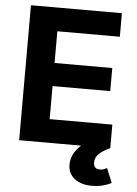

<svg xmlns="http://www.w3.org/2000/svg" viewBox="-61 -775 735 1031"><g transform="rotate(5 306.0 -259.0)"><path d="M63.5 0V-727.5H553.7V-600.6H216.8V-429.7H527.8V-305.2H216.8V-127H554.7V0ZM474.1 210Q416.5 210 380.4 182.6Q344.2 155.3 344.2 106.4Q344.2 71.8 362.5 41.3Q380.9 10.7 411.6 -11.2L554.2 0Q515.1 17.6 494.9 37.6Q474.6 57.6 474.6 83.5Q474.6 119.1 509.8 119.1Q520.5 119.1 529.8 115.7Q539.1 112.3 546.9 107.9L578.6 185.1Q560.1 195.8 532.2 202.9Q504.4 210 474.1 210Z"/></g></svg>

Font: Konkhmer Sleokchher
Style: Regular
Weight: 400
Designer: Suon May Sophanith
Version: Version 1.000; ttfautohint (v1.8.4.7-5d5b);gftools[0.9.23]